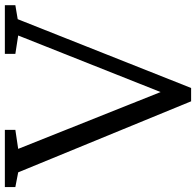

<svg xmlns="http://www.w3.org/2000/svg" viewBox="-54 -748 776 759"><g transform="rotate(-90 333.5 -368.0)"><path d="M349.6 -120.6 573.2 -683.6 500.5 -694.8V-736.3H692.9V-694.8L637.7 -685.5L365.7 0H313L32.2 -683.6L-25.9 -694.8V-736.3H200.2V-694.8L125 -683.6Z"/></g></svg>

Font: Habibi
Style: Regular
Weight: 400
Designer: Magnus Gaarde
Foundry: Magnus Gaarde
Version: Version 1.001